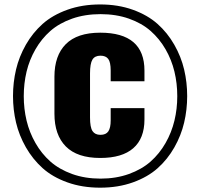

<svg xmlns="http://www.w3.org/2000/svg" viewBox="-20 -848 917 880"><path d="M589.4 -12.2Q521.5 12.2 439 12.2Q356.4 12.2 288.6 -12.2Q220.7 -36.6 175.3 -77.4Q129.9 -118.2 98.6 -172.9Q67.4 -227.5 53.5 -286.4Q39.6 -345.2 39.6 -407.7Q39.6 -470.2 53.5 -529.3Q67.4 -588.4 98.6 -643.1Q129.9 -697.8 175.3 -738.3Q220.7 -778.8 288.6 -803.2Q356.4 -827.6 439 -827.6Q521.5 -827.6 589.1 -803.2Q656.7 -778.8 702.1 -738.3Q747.6 -697.8 778.8 -643.1Q810.1 -588.4 824 -529.3Q837.9 -470.2 837.9 -407.7Q837.9 -345.2 824 -286.1Q810.1 -227.1 779.1 -172.4Q748 -117.7 702.6 -77.1Q657.2 -36.6 589.4 -12.2ZM440.9 -29.3Q511.7 -29.3 570.8 -50.5Q629.9 -71.8 670.4 -107.7Q710.9 -143.6 738.8 -192.4Q766.6 -241.2 779.5 -295.2Q792.5 -349.1 792.5 -407.2Q792.5 -465.8 779.5 -519.8Q766.6 -573.7 738.8 -622.1Q710.9 -670.4 670.4 -706.1Q629.9 -741.7 571 -762.5Q512.2 -783.2 440.9 -783.2Q369.6 -783.2 310.5 -762.5Q251.5 -741.7 210.9 -706.1Q170.4 -670.4 142.6 -622.1Q114.7 -573.7 101.8 -519.8Q88.9 -465.8 88.9 -407.2Q88.9 -349.1 101.8 -295.2Q114.7 -241.2 142.6 -192.4Q170.4 -143.6 210.9 -107.7Q251.5 -71.8 310.5 -50.5Q369.6 -29.3 440.9 -29.3ZM439.5 -124Q334 -124 281.7 -176.8Q229.5 -229.5 229.5 -326.7V-496.6Q229.5 -593.3 281.7 -645.8Q334 -698.2 439.5 -698.2Q642.1 -698.2 642.1 -524.4V-475.6H487.3V-524.9Q487.3 -563 476.1 -577.9Q464.8 -592.8 440.4 -592.8Q414.6 -592.8 403.6 -574.7Q392.6 -556.6 392.6 -511.2V-309.6Q392.6 -264.2 404.1 -247.1Q415.5 -230 440.4 -230Q465.8 -230 476.6 -246.1Q487.3 -262.2 487.3 -295.9V-352.5H642.1V-300.3Q642.1 -213.4 590.8 -168.7Q539.6 -124 439.5 -124Z"/></svg>

Font: Oswald
Style: DemiBold
Weight: 600
Designer: Vernon Adams
Foundry: Vernon Adams
Version: 3.0; ttfautohint (v0.95) -l 8 -r 50 -G 200 -x 0 -w "G" -W -c